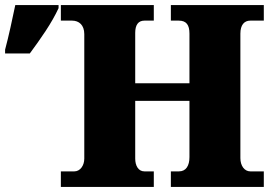

<svg xmlns="http://www.w3.org/2000/svg" viewBox="-64 -734 1076 754"><path d="M-44 -524H53C95 -581 139 -643 166 -702V-714H-4C-15 -661 -30 -591 -44 -539ZM540 0V-61H503C479 -61 467 -84 467 -111V-338H680V-117C680 -84 667 -61 639 -61H607V0H972V-61H919C896 -61 880 -83 880 -113V-602C880 -636 895 -653 919 -653H972V-714H607V-653H638C668 -653 680 -636 680 -602V-407H467V-605C467 -636 479 -653 503 -653H540V-714H175V-653H219C246 -653 267 -636 267 -600V-111C267 -84 251 -61 228 -61H175V0Z"/></svg>

Font: UArctic Serif Black
Style: Regular
Weight: 900
Designer: Customization by Puisto advertising & original work Monotype Design Team
Foundry: Monotype Imaging Inc.
Version: Version 2.004